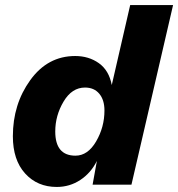

<svg xmlns="http://www.w3.org/2000/svg" viewBox="-20 -732 706 761"><path d="M205 9Q128 9 79.5 -44.5Q31 -98 31 -192Q31 -319 100 -414.5Q169 -510 278 -510Q332 -510 372 -481.5Q412 -453 423 -395L496 -712H666L501 0H347L364 -94Q340 -46 298 -18.5Q256 9 205 9ZM279 -115Q328 -115 361 -171.5Q394 -228 394 -294Q394 -336 373.5 -360.5Q353 -385 317 -385Q265 -385 232 -329.5Q199 -274 199 -211Q199 -115 279 -115Z"/></svg>

Font: Elaine Sans
Style: Bold Italic
Weight: 700
Italic angle: -13°
Designer: Wei Huang
Foundry: Wei Huang
Version: Version 2.001;December 24, 2019;FontCreator 12.0.0.2547 64-b